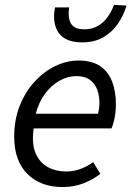

<svg xmlns="http://www.w3.org/2000/svg" viewBox="-20 -743 531 775"><path d="M232.6 12Q143.8 12 90.5 -41.1Q37.3 -94.1 37.3 -191.4Q37.3 -260 59.8 -316.5Q82.3 -373 120 -413.8Q157.6 -454.6 203.6 -476.6Q249.5 -498.6 296.7 -498.6Q352 -498.6 385.1 -475.6Q418.1 -452.5 433 -412.4Q447.9 -372.2 447.9 -322Q447.9 -302.3 445.2 -283.2Q442.5 -264.1 438.3 -248.9Q434 -233.6 430.4 -224.8H116Q107.2 -163.8 123.4 -125.3Q139.7 -86.8 172.6 -68.8Q205.4 -50.8 246.9 -50.8Q278.1 -50.8 306.1 -61.5Q334 -72.1 356.1 -88.7L384.9 -41.2Q356 -18.4 317.5 -3.2Q279 12 232.6 12ZM124.5 -283.9H375.9Q378.3 -294.7 379.8 -305.5Q381.3 -316.3 381.3 -328.6Q381.3 -356.5 372.5 -380.7Q363.6 -405 343.3 -420.4Q323 -435.8 288 -435.8Q252.8 -435.8 219.7 -417Q186.6 -398.3 161.4 -364.1Q136.3 -329.9 124.5 -283.9ZM311.4 -572Q254 -572 226.1 -599.7Q198.1 -627.4 198.1 -678.8Q198.1 -686.3 199.4 -695.9Q200.7 -705.4 202.1 -713.2H259.2Q258.2 -704.4 257.7 -698.4Q257.2 -692.5 257.2 -687.5Q257.2 -656.7 271.9 -640.7Q286.6 -624.7 320.7 -624.7Q351.7 -624.7 374.8 -638Q397.9 -651.3 414 -673.7Q430.1 -696 440.1 -723.2L490.7 -720.5Q479.2 -681.4 456.2 -647.5Q433.2 -613.6 397.4 -592.8Q361.7 -572 311.4 -572Z"/></svg>

Font: Source Sans Variable
Style: Italic
Weight: 200
Italic angle: -11°
Designer: Paul D. Hunt
Foundry: Adobe Systems Incorporated
Version: Version 3.006;hotconv 1.0.111;makeotfexe 2.5.65597